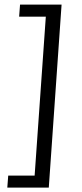

<svg xmlns="http://www.w3.org/2000/svg" viewBox="-20 -703 360 841"><path d="M12 118.7 16 66.1H131.7L180.7 -630.1H63.8L67.8 -682.7H249.7L193.7 118.7Z"/></svg>

Font: Ancizar Sans Thin
Style: Italic
Weight: 100
Italic angle: -4°
Designer: Cesar Puertas, Viviana Monsalve, Julian Moncada, Julian Prieto, Jose Castro, Mariel Hernandez, Felipe Aragon, Sara Alarc
Version: Version 8.100